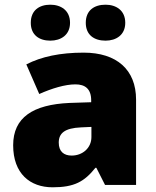

<svg xmlns="http://www.w3.org/2000/svg" viewBox="-20 -787 663 817"><path d="M111 -690C111 -638 147 -614 194 -614C239 -614 278 -638 278 -690C278 -743 239 -767 194 -767C147 -767 111 -743 111 -690ZM345 -690C345 -638 381 -614 429 -614C474 -614 513 -638 513 -690C513 -743 474 -767 429 -767C381 -767 345 -743 345 -690ZM336 -563C236 -563 156 -546 92 -513L147 -387C201 -411 257 -428 301 -428C342 -428 368 -409 368 -360V-352L276 -349C120 -342 36 -287 36 -169C36 -48 108 10 204 10C296 10 339 -14 386 -73H390L427 0H559V-363C559 -491 476 -563 336 -563ZM325 -245 369 -247V-204C369 -157 331 -125 285 -125C252 -125 230 -142 230 -180C230 -220 255 -242 325 -245Z"/></svg>

Font: Noto Sans Gujarati Black
Style: Regular
Weight: 900
Designer: Jelle Bosma - Monotype Design Team, Universal Thirst
Foundry: Monotype Imaging Inc.
Version: Version 2.106